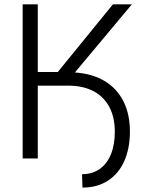

<svg xmlns="http://www.w3.org/2000/svg" viewBox="-20 -727 678 881"><path d="M153.3 0H84V-707H153.3V-396.5H245.1L498 -707H585L323.7 -394.5Q403.3 -389.2 460 -355.2Q516.6 -321.3 546.4 -262.2Q576.2 -203.1 576.2 -122.1Q575.7 -43.5 549.3 14.2Q522.9 71.8 474.1 102.8Q425.3 133.8 358.4 133.8L356.4 72.3Q402.8 72.3 436.8 48.8Q470.7 25.4 488.8 -18.6Q506.8 -62.5 506.8 -122.1Q506.8 -189 481.4 -236.6Q456.1 -284.2 408 -309.1Q359.9 -334 293 -334H153.3Z"/></svg>

Font: Pretendard GOV Light
Style: Regular
Weight: 300
Designer: Base glyphs from Inter by Rasmus Andersson; Hangeul glyphs from Noto Sans CJK(Source Han Sans) by Jang Soo-young and Kan
Foundry: Kil Hyung-jin
Version: Version 1.309